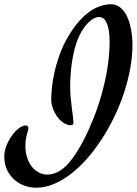

<svg xmlns="http://www.w3.org/2000/svg" viewBox="-110 -773 645 906"><path d="M515.1 -563Q515.1 -507.8 504.4 -449.2Q493.7 -390.6 474.4 -332.8Q455.1 -274.9 428.2 -219.5Q401.4 -164.1 368.9 -114.5Q336.4 -64.9 299.6 -23.2Q262.7 18.6 223.1 48.8Q183.6 79.1 142.6 95.9Q101.6 112.8 61 112.8Q33.2 112.8 6.1 103.3Q-21 93.8 -42.2 75Q-63.5 56.2 -76.7 28.6Q-89.8 1 -89.8 -35.2Q-89.8 -59.6 -79.6 -85.4Q-69.3 -111.3 -54.2 -132.6Q-39.1 -153.8 -21.2 -167.5Q-3.4 -181.2 12.2 -181.2Q16.1 -181.2 20 -178Q23.9 -174.8 23.9 -168.9Q23.9 -162.1 21.7 -155.3Q19.5 -148.4 16.8 -138.9Q14.2 -129.4 12 -116.5Q9.8 -103.5 9.8 -85Q9.8 -54.7 17.8 -29.8Q25.9 -4.9 39.8 12.9Q53.7 30.8 72.8 40.8Q91.8 50.8 113.8 50.8Q130.9 50.8 149.7 43.9Q168.5 37.1 188 22Q209 5.9 233.6 -27.8Q258.3 -61.5 282.7 -107.9Q307.1 -154.3 329.6 -210.4Q352.1 -266.6 369.4 -327.6Q386.7 -388.7 397 -452.4Q407.2 -516.1 407.2 -577.1Q407.2 -609.9 403.1 -631.8Q398.9 -653.8 392.1 -667.5Q385.3 -681.2 376.2 -687Q367.2 -692.9 356.9 -692.9Q348.1 -692.9 334.7 -686.8Q321.3 -680.7 306.2 -665.8Q291 -650.9 275.9 -626Q260.7 -601.1 248.5 -563.5Q236.3 -525.9 228.8 -474.4Q221.2 -422.9 221.2 -355Q221.2 -336.9 223.6 -311.8Q226.1 -286.6 229 -262.7Q231.9 -238.8 234.4 -220Q236.8 -201.2 236.8 -195.8Q236.8 -186 232.7 -184.1Q228.5 -182.1 223.1 -182.1Q207 -182.1 190.7 -192.9Q174.3 -203.6 161.4 -220.7Q148.4 -237.8 140.1 -259.8Q131.8 -281.7 131.8 -304.2Q131.8 -327.6 135.3 -361.3Q138.7 -395 147.5 -434.1Q156.2 -473.1 171.6 -515.6Q187 -558.1 210.9 -599.1Q237.3 -644.5 264.4 -674.3Q291.5 -704.1 317.6 -721.4Q343.8 -738.8 368.2 -745.8Q392.6 -752.9 413.1 -752.9Q434.1 -752.9 450 -742.9Q465.8 -732.9 477.3 -716.6Q488.8 -700.2 496.1 -679.7Q503.4 -659.2 507.6 -638.2Q511.7 -617.2 513.4 -597.4Q515.1 -577.6 515.1 -563Z"/></svg>

Font: Mervale Script
Style: Regular
Weight: 400
Designer: Astigmatic (AOETI)
Foundry: Astigmatic (AOETI)
Version: Version 1.000